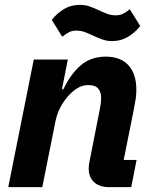

<svg xmlns="http://www.w3.org/2000/svg" viewBox="-20 -770 628 790"><path d="M154 0H14L119 -525H259L235 -403H241Q271 -466 312.5 -501.5Q354 -537 415 -537Q476 -537 508.5 -501.5Q541 -466 541 -401Q541 -382 538.5 -364.5Q536 -347 532 -327L489 -112H542L520 0H429Q389 0 367 -20.5Q345 -41 345 -76Q345 -85 346 -92.5Q347 -100 348 -104L389 -312Q392 -326 394 -339.5Q396 -353 396 -368Q396 -391 384 -405.5Q372 -420 343 -420Q318 -420 296.5 -406Q275 -392 258 -372Q240 -351 227 -325.5Q214 -300 208 -270ZM442 -601Q420 -601 403 -607Q386 -613 366 -622Q347 -631 330.5 -637.5Q314 -644 294 -644Q277 -644 265 -638Q253 -632 236 -619L193 -688Q216 -717 244.5 -733.5Q273 -750 308 -750Q330 -750 347.5 -744Q365 -738 384 -729Q403 -720 420 -713.5Q437 -707 456 -707Q473 -707 485.5 -713Q498 -719 514 -732L557 -663Q535 -635 506 -618Q477 -601 442 -601Z"/></svg>

Font: IBM Plex Sans
Style: Bold Italic
Weight: 700
Italic angle: -11.31°
Designer: Mike Abbink, Paul van der Laan, Pieter van Rosmalen
Foundry: Bold Monday
Version: Version 3.201